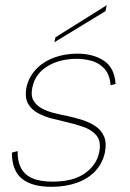

<svg xmlns="http://www.w3.org/2000/svg" viewBox="-20 -714 501 741"><path d="M48 -131Q47 -93 60.5 -66.5Q74 -40 104 -26.5Q134 -13 183 -13Q262 -13 307.5 -45Q353 -77 363 -127Q371 -169 352.5 -191Q334 -213 301 -224.5Q268 -236 232 -244Q211 -249 182.5 -256Q154 -263 128 -276.5Q102 -290 88.5 -313.5Q75 -337 82 -376Q90 -415 117.5 -445Q145 -475 187 -491Q229 -507 279 -507Q339 -507 380.5 -480Q422 -453 426 -390L407 -385Q403 -428 382 -450Q361 -472 332.5 -479.5Q304 -487 277 -487Q209 -487 162 -457.5Q115 -428 105 -377Q98 -346 109 -326.5Q120 -307 141.5 -295.5Q163 -284 189.5 -277.5Q216 -271 242 -266Q269 -260 297.5 -251Q326 -242 348.5 -227Q371 -212 381.5 -187.5Q392 -163 385 -126Q376 -84 348 -54Q320 -24 276.5 -8.5Q233 7 178 7Q104 7 65 -24Q26 -55 26 -125ZM392 -694 387 -671 190 -551 194 -570Z"/></svg>

Font: Albert Sans Thin
Style: Italic
Weight: 250
Italic angle: -11.25°
Designer: Andreas Rasmussen
Foundry: a.Foundry
Version: Version 1.025